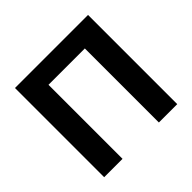

<svg xmlns="http://www.w3.org/2000/svg" viewBox="-171 -892 1076 1076"><g transform="rotate(-45 367.5 -353.5)"><path d="M657.2 0H511.7V-586.9H223.6V0H78.1V-707H657.2Z"/></g></svg>

Font: Pretendard GOV
Style: Bold
Weight: 700
Designer: Base glyphs from Inter by Rasmus Andersson; Hangeul glyphs from Noto Sans CJK(Source Han Sans) by Jang Soo-young and Kan
Foundry: Kil Hyung-jin
Version: Version 1.309